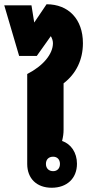

<svg xmlns="http://www.w3.org/2000/svg" viewBox="-62 -873 418 903"><path d="M181 10C253 10 300 -34 300 -103C300 -155 272 -196 230 -210C235 -231 237 -245 237 -263V-481C297 -527 328 -593 328 -670C328 -783 260 -853 157 -853L99 -767L86 -848H-42L28 -610H111L177 -703C183 -693 187 -681 187 -670C187 -619 141 -563 66 -525V-102C66 -33 111 10 181 10ZM188 -68C168 -68 154 -81 154 -102C154 -123 167 -136 188 -136C207 -136 220 -123 220 -102C220 -81 207 -68 188 -68Z"/></svg>

Font: Noto Sans Thai Looped UI Narrow Black
Style: Regular
Weight: 900
Width: 4
Designer: Cadson Demak Team
Foundry: Cadson Demak Co., Ltd.
Version: Version 1.000